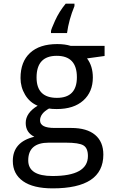

<svg xmlns="http://www.w3.org/2000/svg" viewBox="-20 -786 640 1046"><path d="M549.8 -536.1V-481L454.1 -467.8Q485.8 -426.3 485.8 -363.8Q485.8 -285.2 433.8 -238.5Q381.8 -191.9 289.1 -191.9Q262.2 -191.9 247.1 -194.8Q198.2 -167.5 198.2 -129.9Q198.2 -88.9 276.9 -88.9H368.2Q453.1 -88.9 498 -51.3Q543 -13.7 543 56.2Q543 240.2 267.1 240.2Q160.6 240.2 105.2 200.9Q49.8 161.6 49.8 90.8Q49.8 -12.7 167 -41Q120.1 -64 120.1 -116.2Q120.1 -170.9 185.1 -210Q141.6 -228 116.7 -269.8Q91.8 -311.5 91.8 -360.8Q91.8 -449.7 143.8 -497.8Q195.8 -545.9 292 -545.9Q334 -545.9 365.2 -536.1ZM290 -252.9Q398.9 -252.9 398.9 -365.2Q398.9 -481.9 289.1 -481.9Q179.2 -481.9 179.2 -363.8Q179.2 -252.9 290 -252.9ZM337.9 -8.8H246.1Q133.8 -8.8 133.8 87.9Q133.8 172.9 266.1 172.9Q459 172.9 459 64Q459 21 434.6 6.1Q410.2 -8.8 337.9 -8.8ZM385.7 -752.9Q355 -678.2 345.2 -606H257.8V-616.2Q257.8 -624.5 280 -673.6Q302.2 -722.7 337.9 -766.1H385.7Z"/></svg>

Font: WenQuanYi Micro Hei Mono
Style: Regular
Weight: 400
Foundry: Ascender Corporation
Version: Version 0.2.0-beta